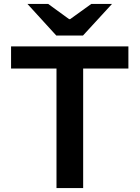

<svg xmlns="http://www.w3.org/2000/svg" viewBox="-20 -952 707 972"><path d="M266 -605H36V-717H630V-605H401V0H266ZM119 -932H224L330 -855H335L442 -932H547L400 -772H265Z"/></svg>

Font: Nebula Sans Semibold
Style: Regular
Weight: 600
Designer: Paul D. Hunt for Adobe (as Source Sans)
Foundry: Nebula Entertainment & Broadcasting LLC
Version: Version 1.010